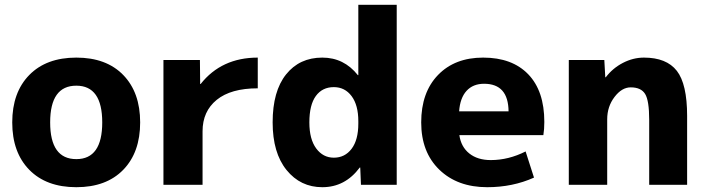

<svg xmlns="http://www.w3.org/2000/svg" viewBox="-20 -770 2944 800"><path d="M102 -457.5Q173 -530 298 -530Q423 -530 493.5 -457.5Q564 -385 564 -260Q564 -135 493.5 -62.5Q423 10 298 10Q173 10 102 -62.5Q31 -135 31 -260Q31 -385 102 -457.5ZM298 -107Q406 -107 406 -260Q406 -413 298 -413Q189 -413 189 -260Q189 -107 298 -107Z M661 -520H813L814 -420H816Q903 -530 1054 -530V-402Q942 -402 883 -354Q824 -306 824 -223V0H661Z M1633 -750V0H1484L1481 -72H1479Q1418 10 1323 10Q1232 10 1174 -61.5Q1116 -133 1116 -260Q1116 -390 1172 -460Q1228 -530 1323 -530Q1413 -530 1471 -457H1473V-750ZM1269 -260Q1269 -190 1297.5 -151.5Q1326 -113 1371 -113Q1417 -113 1445 -150Q1473 -187 1473 -255V-265Q1473 -332 1445 -369.5Q1417 -407 1371 -407Q1323 -407 1296 -370Q1269 -333 1269 -260Z M1893 -306H2099Q2098 -421 1997 -421Q1951 -421 1924 -391.5Q1897 -362 1893 -306ZM1894 -207Q1901 -158 1935.5 -130.5Q1970 -103 2025 -103Q2099 -103 2170 -139L2205 -30Q2116 10 2010 10Q1886 10 1810.5 -63Q1735 -136 1735 -260Q1735 -385 1805 -457.5Q1875 -530 1993 -530Q2114 -530 2181 -460.5Q2248 -391 2248 -262Q2248 -231 2244 -207Z M2350 -520H2498L2502 -448H2504Q2533 -486 2575.5 -508Q2618 -530 2663 -530Q2757 -530 2800 -475Q2843 -420 2843 -287V0H2685V-270Q2685 -351 2668 -378.5Q2651 -406 2608 -406Q2571 -406 2540.5 -366Q2510 -326 2510 -273V0H2350Z"/></svg>

Font: Mplus 1p ExtraBold
Style: Regular
Weight: 800
Version: Version 1.061